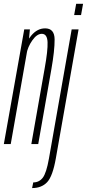

<svg xmlns="http://www.w3.org/2000/svg" viewBox="-49 -752 454 1002"><path d="M-29 0H7L100.5 -530.5L107 -598.5H77.5ZM114.5 0H150.5L219 -390Q236.5 -489 236 -546.5Q235.5 -604 186.5 -604Q146 -604 114.8 -567.2Q83.5 -530.5 75.5 -486L89 -469Q95.5 -507 119.5 -541.2Q143.5 -575.5 169 -575.5Q197.5 -575.5 199.2 -531.8Q201 -488 184 -394.5ZM118.5 229.5Q168 229.5 197 198.8Q226 168 242.5 74L361 -598.5H325L206.5 75Q193 151.5 174 175.8Q155 200 124.5 200ZM348.5 -732 338 -673.5H374L384.5 -732Z"/></svg>

Font: Anybody ExtraCondensed ExtraLight
Style: Italic
Weight: 250
Width: 2
Italic angle: -10°
Version: Version 1.113;gftools[0.9.25]